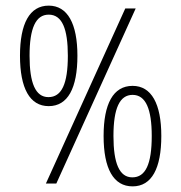

<svg xmlns="http://www.w3.org/2000/svg" viewBox="-20 -652 644 682"><path d="M153 -275C221 -275 255 -339 255 -454C255 -568 220 -632 153 -632C85 -632 51 -568 51 -454C51 -338 86 -275 153 -275ZM425 -622 143 0H180L462 -622ZM152 -307C106 -307 85 -357 85 -454C85 -552 107 -600 153 -600C201 -600 221 -549 221 -454C221 -354 199 -307 152 -307ZM451 10C519 10 553 -54 553 -169C553 -283 518 -347 451 -347C382 -347 348 -283 348 -169C348 -53 383 10 451 10ZM450 -22C404 -22 383 -72 383 -169C383 -267 405 -315 451 -315C498 -315 519 -264 519 -169C519 -69 497 -22 450 -22Z"/></svg>

Font: Noto Sans Devanagari UI ExtraCondensed ExtraLight
Style: Regular
Weight: 200
Width: 2
Designer: Jelle Bosma - Monotype Design Team
Foundry: Monotype Imaging Inc.
Version: Version 2.004